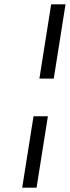

<svg xmlns="http://www.w3.org/2000/svg" viewBox="-20 -790 321 882"><path d="M215 -770H281L227 -429H161ZM134 -256H200L148 72H82Z"/></svg>

Font: Exo
Style: Italic
Weight: 400
Italic angle: -9°
Designer: Natanael Gama
Foundry: Natanael Gama
Version: Version 1.500; ttfautohint (v1.6)